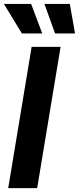

<svg xmlns="http://www.w3.org/2000/svg" viewBox="-22 -969 406 989"><path d="M290.1 -727.5 169.5 0H20.3L140.9 -727.5ZM261.7 -796.7 206.8 -948.7H337.6L364.5 -796.7ZM90.7 -796.7 -1.8 -948.7H138.3L195.6 -796.7Z"/></svg>

Font: Inter
Style: Italic
Weight: 400
Italic angle: -9.3988°
Designer: Rasmus Andersson
Foundry: rsms
Version: Version 4.001;git-66647c0bb